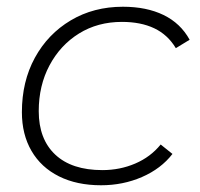

<svg xmlns="http://www.w3.org/2000/svg" viewBox="-20 -546 595 570"><path d="M280 4Q208 4 155 -22.5Q102 -49 73.5 -98Q45 -147 45 -213Q45 -304 83.5 -374.5Q122 -445 190 -485.5Q258 -526 345 -526Q415 -526 465.5 -501.5Q516 -477 543 -428L502 -403Q478 -443 438 -462Q398 -481 342 -481Q270 -481 214.5 -446.5Q159 -412 127 -352Q95 -292 95 -216Q95 -133 144 -87Q193 -41 284 -41Q336 -41 381.5 -60.5Q427 -80 457 -117L492 -89Q458 -45 401.5 -20.5Q345 4 280 4Z"/></svg>

Font: Montserrat Thin Light
Style: Italic
Weight: 300
Italic angle: -11.3°
Version: Version 9.000